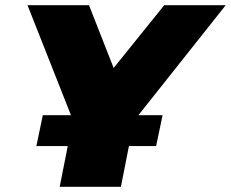

<svg xmlns="http://www.w3.org/2000/svg" viewBox="-20 -720 890 740"><path d="M210 0 261 -257 86 -700H323L418 -458L613 -700H850L496 -254L446 0ZM581.7 -157H120.2L145 -276H606.6Z"/></svg>

Font: Argentum Sans Black
Style: Italic
Weight: 900
Italic angle: -11°
Designer: Julieta Ulanovsky (font), Cristiano Sobral (main changes and remaster)
Foundry: Julieta Ulanovsky (font), Cristiano Sobral (main changes and remaster)
Version: Version 2.007;June 15, 2022;FontCreator 14.0.0.2814 64-bit; 